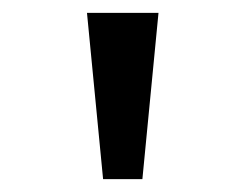

<svg xmlns="http://www.w3.org/2000/svg" viewBox="-20 -749 366 298"><path d="M140 -471 115 -729H226L201 -471Z"/></svg>

Font: lkorean15
Style: Book
Weight: 400
Designer: Jelle Bosma - Monotype Design Team
Foundry: Monotype Imaging Inc.
Version: Version 2.003